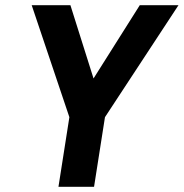

<svg xmlns="http://www.w3.org/2000/svg" viewBox="-20 -720 707 739"><path d="M205 -1H342L384 -269L667 -700H518L340 -418L251 -700H102L247 -269Z"/></svg>

Font: Arthouse Owned
Style: Bold Italic
Weight: 700
Italic angle: -10°
Designer: Jeremy Tribby
Foundry: Tribby Type
Version: Version 1.000;PS 001.000;hotconv 1.0.88;makeotf.lib2.5.64775